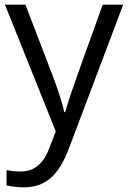

<svg xmlns="http://www.w3.org/2000/svg" viewBox="-20 -555 544 815"><path d="M1 -535.2H87.9L205.1 -230Q243.7 -125.5 252.9 -79.1H256.8Q263.2 -104 283.4 -164.3Q303.7 -224.6 416 -535.2H502.9L272.9 74.2Q238.8 164.6 193.1 202.4Q147.5 240.2 81.1 240.2Q43.9 240.2 7.8 231.9V167Q34.7 172.9 67.9 172.9Q151.4 172.9 187 79.1L216.8 2.9Z"/></svg>

Font: Open Sans Y to K
Style: Regular
Weight: 400
Version: Version 1.10